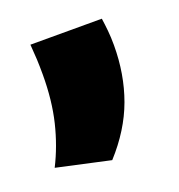

<svg xmlns="http://www.w3.org/2000/svg" viewBox="-68 -231 381 408"><g transform="rotate(-20 122.5 -27.0)"><path d="M203 -172.5Q205 -159 206.5 -143.8Q208 -128.5 208 -111Q208 -45.5 187.5 10.8Q167 67 121 117.5L0.5 91Q21.5 49.5 33 2Q44.5 -45.5 44.5 -104.5Q44.5 -122.5 43.8 -138.2Q43 -154 41.5 -172.5Z"/></g></svg>

Font: Anek Gujarati Medium ExtraBold
Style: Regular
Weight: 800
Version: Version 1.003